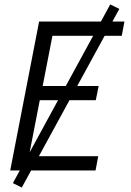

<svg xmlns="http://www.w3.org/2000/svg" viewBox="-20 -767 590 864"><path d="M26 0 156 -670H540L528 -606H216L172 -380H424L411 -316H159L110 -64H422L410 0ZM78 77 38 57 476 -747 517 -727Z"/></svg>

Font: Lode
Style: Italic
Weight: 400
Italic angle: -11°
Monospace: yes
Designer: Belleve Invis
Foundry: Belleve Invis
Version: Version 29.2.0; ttfautohint (v1.8.3)